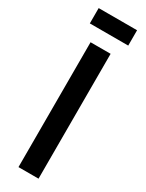

<svg xmlns="http://www.w3.org/2000/svg" viewBox="-215 -846 668 879"><g transform="rotate(30 119.0 -407.0)"><path d="M66 0V-660H172V0ZM20 -733V-814H223V-733Z"/></g></svg>

Font: Bricolage Grotesque 12pt Condensed Medium
Style: Regular
Weight: 500
Width: 3
Designer: Mathieu Triay
Foundry: Atelier Triay
Version: Version 1.001; ttfautohint (v1.8.4.7-5d5b);gftools[0.9.33.de